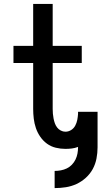

<svg xmlns="http://www.w3.org/2000/svg" viewBox="-20 -755 540 984"><path d="M260 209V121Q276 121 292 118Q308 115 322.5 108Q337 101 348.5 89Q360 77 367 62.5Q374 48 377 32Q380 16 380 0V-2Q364 4 348 6Q332 8 315 8Q290 8 265.5 2Q241 -4 221 -18.5Q201 -33 186.5 -54Q172 -75 164 -98.5Q156 -122 153 -147Q150 -172 150 -197V-432H49V-520H150V-735H250V-520H399V-432H250V-197Q250 -185 251 -172.5Q252 -160 254.5 -147.5Q257 -135 261 -123.5Q265 -112 272.5 -102Q280 -92 291.5 -86Q303 -80 315 -80Q331 -80 344.5 -88.5Q358 -97 365.5 -111Q373 -125 376 -140.5Q379 -156 380 -171V-182H480Q480 -179 480 -176.5Q480 -174 480 -172Q480 -169 480 -166.5Q480 -164 480 -162V0Q480 29 474.5 57.5Q469 86 455.5 111Q442 136 420 156Q398 176 372 188Q346 200 317.5 204.5Q289 209 260 209Z"/></svg>

Font: Zed Mono Semibold
Style: Regular
Weight: 600
Monospace: yes
Designer: Belleve Invis
Foundry: Belleve Invis
Version: Version 1.0.0; ttfautohint (v1.8.4)